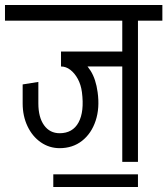

<svg xmlns="http://www.w3.org/2000/svg" viewBox="-45 -650 672 771"><path d="M194 -55V-115Q247 -115 270.5 -158.5Q294 -202 284 -280H347Q356 -216 339 -165Q322 -114 284.5 -84.5Q247 -55 194 -55ZM195 -55Q153 -55 119 -78.5Q85 -102 65.5 -143Q46 -184 46 -235H109Q109 -179 132 -147Q155 -115 195 -115ZM46 -234V-311L109 -321V-234ZM284 -280Q280 -310 267.5 -333Q255 -356 237.5 -369.5Q220 -383 200 -383V-432Q238 -432 268 -415.5Q298 -399 319 -365.5Q340 -332 347 -280ZM200 -383V-443H457V-383ZM-25 -567V-630H456V-567ZM446 0V-620H509V0ZM348 -567V-630H607V-567ZM169 101V50H509V101Z"/></svg>

Font: Akshar Light Light
Style: Regular
Weight: 300
Version: Version 1.100